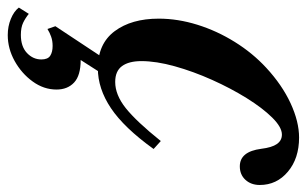

<svg xmlns="http://www.w3.org/2000/svg" viewBox="-186 -400 829 520"><g transform="rotate(90 229.0 -139.5)"><path d="M153.5 10.5Q87 10.5 53 -35Q19 -80.5 19 -154.5Q19 -206 35.5 -259Q52 -312 82 -360.2Q112 -408.5 152 -445.5Q198.5 -488.5 248.2 -511.5Q298 -534.5 341 -534.5Q397.5 -534.5 433.5 -504.2Q469.5 -474 469.5 -428Q469.5 -404.5 455.5 -389.2Q441.5 -374 419 -374Q379 -374 371.5 -432Q368 -461 358.5 -474.5Q349 -488 333 -488Q313 -488 287 -461.8Q261 -435.5 234.2 -392.5Q207.5 -349.5 184.8 -298.8Q162 -248 148 -197.8Q134 -147.5 134 -107.5Q134 -73.5 147.5 -55Q161 -36.5 190.5 -36.5Q225.5 -36.5 261.5 -65.2Q297.5 -94 350.5 -160L372 -140.5Q314.5 -60.5 261.5 -25Q208.5 10.5 153.5 10.5ZM63.5 254.5Q40 254.5 19.8 246.2Q-0.5 238 -11 224.5L6 197.5Q17 206.5 30 212.8Q43 219 63 219Q94.5 219 112 202.5Q129.5 186 129.5 163.5Q129.5 146 119.5 139.5Q109.5 133 93 133Q79 133 67.8 137Q56.5 141 47 147L39.5 125.5L133.5 -16.5H178L131 57Q173 57 192 74.8Q211 92.5 211 122.5Q211 157 189.2 187Q167.5 217 133.8 235.8Q100 254.5 63.5 254.5Z"/></g></svg>

Font: Libre Caslon Condensed
Style: Italic
Weight: 400
Italic angle: -22.583°
Designer: Pablo Impallari, Rodrigo Fuenzalida, Katja Schimmel, Ertekin Erdin
Foundry: Pablo Impallari, Rodrigo Fuenzalida
Version: Version 2.000;gftools[0.9.33]